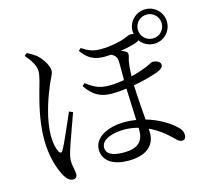

<svg xmlns="http://www.w3.org/2000/svg" viewBox="-121 -958 1242 1156"><g transform="rotate(-15 500.0 -380.0)"><path d="M805 -712C805 -753 838 -786 880 -786C921 -786 954 -753 954 -712C954 -670 921 -637 880 -637C838 -637 805 -670 805 -712ZM106 -736C132 -705 163 -665 163 -626C163 -592 146 -543 137 -509C123 -456 89 -341 89 -218C89 -107 121 -19 146 22C162 47 178 59 196 59C213 59 222 48 222 31C222 9 211 -20 211 -52C211 -69 216 -93 226 -123C238 -164 281 -277 300 -333L277 -343C254 -291 198 -158 178 -126C170 -113 161 -114 154 -127C143 -149 134 -178 134 -231C134 -329 175 -448 197 -500C221 -565 240 -585 240 -609C240 -641 206 -692 176 -717C158 -730 140 -740 123 -749ZM657 -140V-124C657 -55 620 -19 534 -19C463 -19 425 -38 425 -78C425 -132 506 -152 568 -152C597 -152 627 -148 657 -140ZM411 -484 396 -469C441 -402 489 -380 556 -380C587 -380 616 -382 647 -387L655 -189C633 -193 610 -195 585 -195C477 -195 391 -149 391 -75C391 -1 457 36 547 36C650 36 715 -7 715 -92L714 -119C760 -98 805 -66 849 -22C863 -8 874 3 890 3C907 3 915 -9 915 -26C915 -50 902 -69 878 -89C848 -115 789 -155 710 -177C705 -243 698 -328 696 -394C752 -404 814 -420 857 -437C880 -447 889 -459 889 -471C889 -494 855 -502 840 -502C834 -502 825 -495 798 -483C773 -473 737 -460 696 -450C697 -497 700 -538 710 -567C715 -586 714 -594 702 -602C694 -607 684 -612 674 -615C717 -622 757 -632 779 -641C784 -643 789 -646 791 -650C811 -622 843 -604 880 -604C939 -604 987 -652 987 -712C987 -771 939 -819 880 -819C820 -819 772 -771 772 -712L774 -693C768 -695 761 -696 753 -696C742 -696 731 -687 697 -676C667 -668 623 -656 557 -656C513 -656 483 -668 444 -694L429 -680C468 -625 508 -606 570 -606L610 -608C627 -600 644 -587 645 -563C647 -539 646 -486 646 -440C621 -436 588 -431 553 -431C483 -431 452 -455 411 -484Z"/></g></svg>

Font: Harano Aji Mincho TW
Style: Regular
Weight: 400
Foundry: Masamichi Hosoda
Version: HaranoAjiMinchoTW-Regular version 20230610;ttx 4.39.4